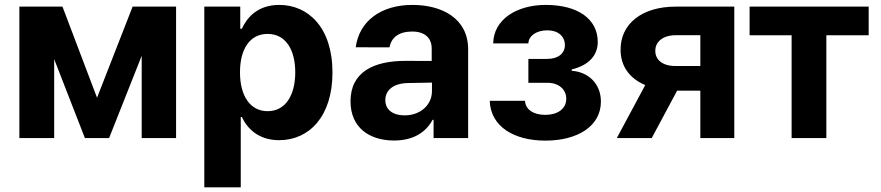

<svg xmlns="http://www.w3.org/2000/svg" viewBox="-20 -573 3658 797"><path d="M382.8 -167.3 239.3 -545.5H60.4V0H204.9V-327.4L332.4 0H432.9L568.2 -341.3V0H710.9V-545.5H530.5Z M828.1 204.5H979.4V-87.4H984C1005 -41.9 1050.8 8.9 1138.8 8.9C1263.1 8.9 1360.1 -89.5 1360.1 -272C1360.1 -459.5 1258.9 -552.6 1139.2 -552.6C1047.9 -552.6 1004.3 -498.2 984 -453.8H977.3V-545.5H828.1ZM976.2 -272.7C976.2 -370 1017.4 -432.2 1090.9 -432.2C1165.8 -432.2 1205.6 -367.2 1205.6 -272.7C1205.6 -177.6 1165.1 -111.5 1090.9 -111.5C1018.1 -111.5 976.2 -175.4 976.2 -272.7Z M1616.1 10.3C1696.7 10.3 1748.9 -24.9 1775.6 -75.6H1779.8V0H1923.3V-367.9C1923.3 -497.9 1813.2 -552.6 1691.8 -552.6C1561.1 -552.6 1470.9 -485.1 1456.7 -376.8L1596.9 -376.4C1604.4 -418.3 1636.7 -442.1 1691.1 -442.1C1742.5 -442.1 1772 -416.2 1772 -371.4V-320L1665.5 -320.3C1531.2 -321 1435 -274.1 1435 -152.3C1435 -44.4 1512.1 10.3 1616.1 10.3ZM1579.5 -157.3C1579.5 -199.9 1614.3 -227.3 1673.7 -228.3L1773.1 -230.1V-195C1773.1 -137.8 1725.9 -94.1 1659.4 -94.1C1612.9 -94.1 1579.5 -115.8 1579.5 -157.3Z M2159.4 -154.5H2012.8C2016.7 -47.9 2112.9 10.7 2244 10.7C2378.2 10.7 2474.4 -49.7 2474.4 -151.3C2474.4 -227.3 2420.1 -274.9 2353.3 -279.1V-284.8C2421.2 -301.1 2461.3 -340.9 2461.3 -398.8C2461.3 -494 2378.9 -552.6 2245.4 -552.6C2123.2 -552.6 2028.4 -490.8 2027.3 -392.8H2173.3C2174.4 -424.7 2207 -447.1 2252.1 -447.1C2296.9 -447.1 2324.9 -422.2 2324.9 -385.7C2324.9 -352.6 2298.7 -328.5 2251.8 -328.5H2173.3V-229.4H2251.8C2299 -229.4 2330.6 -202.4 2330.6 -163C2330.6 -119.7 2292.6 -96.2 2243.3 -96.2C2194.6 -96.2 2160.9 -118.3 2159.4 -154.5Z M2887.1 0H3028.1V-545.5H2784.8C2643.5 -545.5 2555.4 -473 2556.1 -366.5C2555.8 -299 2593 -247.2 2658.4 -219.8L2540.5 0H2685.4L2790.8 -196.7H2805.8H2887.1ZM2700.3 -362.2C2699.6 -397 2729 -426.8 2784.8 -426.8H2887.1V-299H2783.4C2728.3 -299 2699.6 -326.7 2700.3 -362.2Z M3091.6 -426.5H3266V0H3410.2V-426.5H3585.9V-545.5H3091.6Z"/></svg>

Font: Margiela Sans
Style: Bold
Weight: 700
Designer: Stefan Endress, Andreas Faust
Version: Version 1.100;FEAKit 1.0